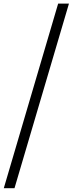

<svg xmlns="http://www.w3.org/2000/svg" viewBox="-78 -758 393 1040"><path d="M-57.5 261.5 237 -738.5H295.5L0.5 261.5Z"/></svg>

Font: Newsreader 24pt
Style: Bold Italic
Weight: 700
Italic angle: -17°
Designer: Hugues Gentile
Foundry: Production Type
Version: Version 1.003